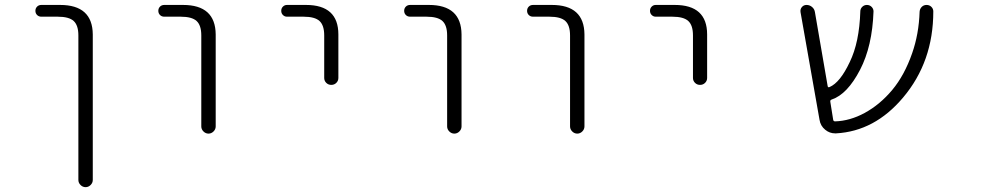

<svg xmlns="http://www.w3.org/2000/svg" viewBox="-20 -565 4040 781"><path d="M148.4 -497.1Q137.7 -497.1 130.9 -503.9Q124 -510.7 124 -521Q124 -531.2 130.9 -538.1Q137.7 -544.9 148.4 -544.9H224.6Q356.4 -544.9 357.4 -424.8V167Q357.4 178.7 348.6 187.5Q339.8 196.3 328.1 196.3Q316.4 196.3 307.6 187.5Q298.8 178.7 298.8 167V-420.9Q298.8 -461.9 279.8 -479.5Q260.7 -497.1 214.8 -497.1Z M648.4 -497.1Q637.7 -497.1 630.9 -503.9Q624 -510.7 624 -521Q624 -531.2 630.9 -538.1Q637.7 -544.9 648.4 -544.9H724.6Q856.4 -544.9 857.4 -424.8V-50.8Q857.4 -39.1 848.6 -30.3Q839.8 -21.5 828.1 -21.5Q816.4 -21.5 807.6 -30.3Q798.8 -39.1 798.8 -50.8V-420.9Q798.8 -461.9 779.8 -479.5Q760.7 -497.1 714.8 -497.1Z M1147.5 -497.1Q1137.7 -497.1 1130.9 -503.9Q1124 -510.7 1124 -521Q1124 -531.2 1130.9 -538.1Q1137.7 -544.9 1147.5 -544.9H1224.6Q1356.4 -544.9 1356.4 -424.8V-248Q1356.4 -236.3 1348.1 -228Q1339.8 -219.7 1327.6 -219.7Q1315.4 -219.7 1307.1 -228Q1298.8 -236.3 1298.8 -248V-420.9Q1298.8 -461.9 1279.8 -479.5Q1260.7 -497.1 1214.8 -497.1Z M1648.4 -497.1Q1637.7 -497.1 1630.9 -503.9Q1624 -510.7 1624 -521Q1624 -531.2 1630.9 -538.1Q1637.7 -544.9 1648.4 -544.9H1724.6Q1856.4 -544.9 1857.4 -424.8V-50.8Q1857.4 -39.1 1848.6 -30.3Q1839.8 -21.5 1828.1 -21.5Q1816.4 -21.5 1807.6 -30.3Q1798.8 -39.1 1798.8 -50.8V-420.9Q1798.8 -461.9 1779.8 -479.5Q1760.7 -497.1 1714.8 -497.1Z M2148.4 -497.1Q2137.7 -497.1 2130.9 -503.9Q2124 -510.7 2124 -521Q2124 -531.2 2130.9 -538.1Q2137.7 -544.9 2148.4 -544.9H2224.6Q2356.4 -544.9 2357.4 -424.8V-50.8Q2357.4 -39.1 2348.6 -30.3Q2339.8 -21.5 2328.1 -21.5Q2316.4 -21.5 2307.6 -30.3Q2298.8 -39.1 2298.8 -50.8V-420.9Q2298.8 -461.9 2279.8 -479.5Q2260.7 -497.1 2214.8 -497.1Z M2647.5 -497.1Q2637.7 -497.1 2630.9 -503.9Q2624 -510.7 2624 -521Q2624 -531.2 2630.9 -538.1Q2637.7 -544.9 2647.5 -544.9H2724.6Q2856.4 -544.9 2856.4 -424.8V-248Q2856.4 -236.3 2848.1 -228Q2839.8 -219.7 2827.6 -219.7Q2815.4 -219.7 2807.1 -228Q2798.8 -236.3 2798.8 -248V-420.9Q2798.8 -461.9 2779.8 -479.5Q2760.7 -497.1 2714.8 -497.1Z M3768.6 -537.1Q3776.4 -529.3 3776.4 -518.6Q3776.4 -313.5 3653.3 -168Q3538.1 -31.2 3380.9 -22.5Q3378.9 -22.5 3377 -22.5Q3354.5 -22.5 3336.9 -37.1Q3317.4 -52.7 3313.5 -78.1L3236.3 -515.6Q3234.4 -527.3 3241.7 -536.1Q3249 -544.9 3260.7 -544.9Q3273.4 -544.9 3283.2 -536.6Q3293 -528.3 3294.9 -515.6L3346.7 -214.8Q3347.7 -208 3354.5 -210.9Q3397.5 -229.5 3436.5 -312.5Q3475.6 -392.6 3479.5 -518.6Q3479.5 -529.3 3487.3 -537.1Q3495.1 -544.9 3506.3 -544.9Q3517.6 -544.9 3525.4 -537.1Q3533.2 -529.3 3533.2 -518.6Q3528.3 -377 3478.5 -281.2Q3426.8 -181.6 3363.3 -160.2Q3356.4 -158.2 3357.4 -151.4L3369.1 -78.1Q3370.1 -71.3 3377 -71.3Q3437.5 -73.2 3497.1 -105.5Q3559.6 -139.6 3609.4 -199.2Q3659.2 -258.8 3690.4 -348.6Q3717.8 -426.8 3720.7 -517.6Q3721.7 -529.3 3729.5 -537.1Q3737.3 -544.9 3749 -544.9Q3760.7 -544.9 3768.6 -537.1Z"/></svg>

Font: Rounded-X Mgen+ 1mn light
Style: Regular
Weight: 200
Designer: [Source Han Sans]
Ryoko NISHIZUKA  (kana & ideographs); Paul D. Hunt (Latin, Greek & Cyrillic); Wenlong ZHANG  (bopomofo
Version: Version 1.059.20150602